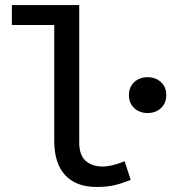

<svg xmlns="http://www.w3.org/2000/svg" viewBox="-20 -729 679 761"><path d="M363 12Q281 12 238 -35Q195 -82 195 -171V-630H27V-709H294V-165Q294 -114 319.5 -91.5Q345 -69 386 -69Q424 -69 474 -90L498 -16Q463 -2 433.5 5Q404 12 363 12ZM565 -281Q533 -281 512 -300.5Q491 -320 491 -352Q491 -384 512 -403.5Q533 -423 565 -423Q597 -423 618 -403.5Q639 -384 639 -352Q639 -320 618 -300.5Q597 -281 565 -281Z"/></svg>

Font: Source Code Pro Medium
Style: Regular
Weight: 500
Monospace: yes
Designer: Paul D. Hunt, Teo Tuominen
Foundry: Adobe Systems Incorporated
Version: Version 2.030;PS 1.000;hotconv 16.6.51;makeotf.lib2.5.65220